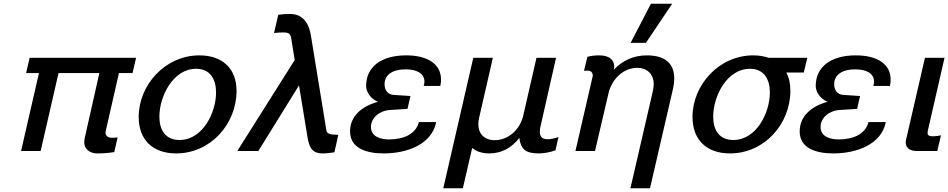

<svg xmlns="http://www.w3.org/2000/svg" viewBox="-20 -810 5087 1030"><path d="M691 -418 710 -500H139L120 -418H189L93 0H198L294 -418H513L435 -72C433 -65 432 -52 432 -45C432 -12 461 13 500 13C531 13 562 11 593 6L611 -73C603 -72 595 -71 587 -71H578C562 -71 546 -80 546 -98C546 -101 546 -103 547 -106L618 -418Z M724 -183C724 -58 801 13 925 13C1111 13 1249 -146 1249 -323C1249 -441 1174 -513 1050 -513C865 -513 724 -353 724 -183ZM835 -184C835 -293 908 -441 1032 -441C1107 -441 1139 -386 1139 -314C1139 -205 1067 -59 943 -59C867 -59 835 -113 835 -184Z M1629 -78C1637 -31 1647 13 1710 13C1731 13 1755 10 1774 7L1795 -87C1751 -87 1734 -92 1731 -110L1648 -619C1638 -683 1606 -735 1537 -735C1512 -735 1498 -734 1473 -731L1450 -633C1464 -635 1490 -636 1500 -636C1528 -636 1538 -629 1542 -606L1561 -488L1253 0H1366L1584 -352Z M1944 -349C1944 -315 1971 -278 2008 -264C1920 -240 1858 -187 1858 -105C1858 -14 1946 13 2039 13C2166 13 2297 -37 2320 -155H2227C2211 -91 2146 -62 2067 -62C2023 -62 1970 -76 1970 -129C1970 -179 2017 -217 2073 -220L2166 -226L2182 -295L2090 -301C2061 -303 2043 -326 2043 -358C2043 -409 2086 -438 2156 -438C2219 -438 2257 -414 2257 -372C2257 -364 2255 -357 2253 -349H2342C2345 -361 2346 -373 2346 -383C2346 -465 2276 -513 2159 -513C2026 -513 1944 -452 1944 -349Z M2358 200H2463L2513 -16C2536 3 2567 13 2604 13C2668 13 2722 -14 2766 -70C2774 -8 2801 13 2871 13C2898 13 2932 7 2960 -4L2976 -75C2957 -68 2935 -63 2918 -63C2886 -63 2876 -79 2876 -104C2876 -115 2878 -126 2881 -138L2963 -500H2858L2787 -190C2770 -115 2707 -58 2634 -58C2578 -58 2546 -93 2546 -143C2546 -153 2547 -164 2550 -177L2624 -500H2519Z M3586 -790H3472L3363 -580H3445ZM3067 0H3172L3244 -308C3260 -382 3322 -446 3398 -446C3453 -446 3487 -411 3487 -358C3487 -347 3485 -334 3482 -320L3362 200H3467L3590 -332C3595 -354 3597 -373 3597 -389C3597 -471 3547 -513 3449 -513C3379 -513 3319 -485 3273 -436C3275 -444 3275 -452 3275 -453C3275 -492 3245 -513 3193 -513C3176 -513 3150 -511 3131 -505L3113 -430C3119 -431 3125 -431 3128 -431H3133C3148 -431 3160 -424 3160 -403Z M3695 -183C3695 -58 3772 13 3896 13C4082 13 4220 -146 4220 -323C4220 -361 4213 -394 4198 -421H4292L4311 -500H4104C4079 -508 4052 -513 4021 -513C3836 -513 3695 -353 3695 -183ZM3806 -184C3806 -293 3879 -441 4003 -441C4078 -441 4110 -386 4110 -314C4110 -205 4038 -59 3914 -59C3838 -59 3806 -113 3806 -184Z M4356 -349C4356 -315 4383 -278 4420 -264C4332 -240 4270 -187 4270 -105C4270 -14 4358 13 4451 13C4578 13 4709 -37 4732 -155H4639C4623 -91 4558 -62 4479 -62C4435 -62 4382 -76 4382 -129C4382 -179 4429 -217 4485 -220L4578 -226L4594 -295L4502 -301C4473 -303 4455 -326 4455 -358C4455 -409 4498 -438 4568 -438C4631 -438 4669 -414 4669 -372C4669 -364 4667 -357 4665 -349H4754C4757 -361 4758 -373 4758 -383C4758 -465 4688 -513 4571 -513C4438 -513 4356 -452 4356 -349Z M4841 -62C4840 -58 4839 -52 4839 -46C4839 -16 4863 0 4896 0H5008L5028 -84C5020 -82 5000 -79 4984 -79C4968 -79 4956 -82 4956 -97C4956 -102 4958 -113 4959 -116L5047 -500H4942Z"/></svg>

Font: Perun Medium Italic
Style: Regular
Weight: 500
Italic angle: -12°
Foundry: Copyright (c) Stefan Peev, Context Ltd, 2016
Version: Version 1.026